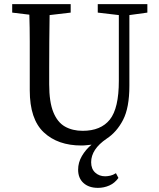

<svg xmlns="http://www.w3.org/2000/svg" viewBox="-20 -689 767 929"><path d="M453 -628V-669H693V-628L606 -616V-274Q606 -168 575.5 -109Q545 -50 496 -18Q421 33 421 96Q421 128 440.5 146Q460 164 489 164Q500 164 513.5 161Q527 158 541 149L553 172Q535 197 509 208.5Q483 220 454 220Q410 220 384 196.5Q358 173 358 132Q358 97 376.5 65.5Q395 34 423 11Q411 12 399 13.5Q387 15 374 15Q260 15 192 -48.5Q124 -112 124 -252V-360Q124 -425 124 -489.5Q124 -554 122 -618L39 -628V-669H322V-628L220 -616Q219 -553 218.5 -489Q218 -425 218 -360V-281Q218 -196 238 -146.5Q258 -97 294.5 -76.5Q331 -56 380 -56Q468 -56 511.5 -110.5Q555 -165 555 -298V-616Z"/></svg>

Font: Source Serif Pro
Style: Regular
Weight: 400
Designer: Frank Grießhammer
Foundry: Adobe Systems Incorporated
Version: Version 3.001;hotconv 1.0.111;makeotfexe 2.5.65597